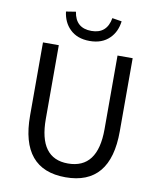

<svg xmlns="http://www.w3.org/2000/svg" viewBox="-101 -1020 922 1111"><g transform="rotate(10 360.5 -464.0)"><path d="M97 -303V-733H190V-300Q190 -68 360 -68Q535 -68 535 -300V-733H624V-303Q624 13 360 13Q97 13 97 -303ZM244 -831Q205 -869 197 -932L254 -941Q268 -847 361 -847Q452 -847 468 -941L524 -932Q516 -869 477 -831Q434 -788 361 -788Q287 -788 244 -831Z"/></g></svg>

Font: KaiGen Gothic CN Regular
Style: Regular
Weight: 400
Designer: Ryoko NISHIZUKA  (kana & ideographs); Paul D. Hunt (Latin, Greek & Cyrillic); Wenlong ZHANG  (bopomofo); Sandoll Communi
Foundry: Adobe Systems Incorporated
Version: Version 1.002.20150501